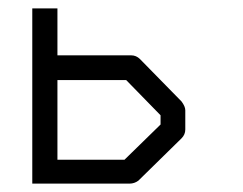

<svg xmlns="http://www.w3.org/2000/svg" viewBox="-20 -490 580 458"><path d="M57 -52V-470H117V-358H293Q305 -358 314 -349L413 -248Q422 -236 422 -227V-181Q422 -169 413 -160L310 -59Q300.5 -52 289 -52ZM117 -109H277L363 -193V-215L281 -299H117Z"/></svg>

Font: IBM 3270
Style: Regular
Weight: 400
Monospace: yes
Version: Version 2.3.1